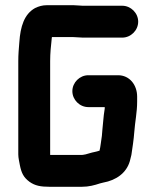

<svg xmlns="http://www.w3.org/2000/svg" viewBox="-20 -677 599 735"><path d="M448 -655H297C286 -655 275 -657 263 -657H158C143 -657 128 -653 114 -646C73 -623 58 -576 54 -515C52 -491 50 -469 50 -443V-86C50 -72 54 -57 56 -45C62 -15 70 2 93 19C114 34 136 38 169 38H294C320 38 342 32 363 25L375 22C425 13 464 -15 477 -60L483 -84C487 -111 492 -143 494 -171C497 -212 505 -247 505 -288V-307C505 -352 476 -389 432 -389H318C285 -389 257 -361 257 -328C257 -295 285 -267 318 -267H381C381 -263 381 -259 380 -255C376 -232 375 -206 372 -181L370 -157C367 -139 365 -116 361 -100H360C349 -96 334 -94 325 -91L311 -87C308 -86 304 -85 301 -85C299 -84 297 -84 294 -84H172V-443C172 -474 175 -502 178 -529C178 -531 178 -533 179 -535H261C273 -535 285 -533 297 -533H448C481 -533 509 -561 509 -594C509 -627 481 -655 448 -655Z"/></svg>

Font: Electronic
Style: Ti
Weight: 900
Version: Version 1.011